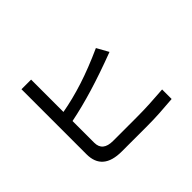

<svg xmlns="http://www.w3.org/2000/svg" viewBox="-153 -958 1226 1226"><g transform="rotate(-45 460.0 -345.0)"><path d="M154 -712H241V-420Q338 -437 444 -471Q550 -505 676 -562L720 -483Q577 -429 461.5 -394Q346 -359 241 -338V-142Q241 -65 334 -65H545Q608 -65 665.5 -68Q723 -71 788 -76V10Q727 15 672 18.5Q617 22 557 22H326Q154 22 154 -125Z"/></g></svg>

Font: BM YEONSUNG
Style: Regular
Weight: 400
Designer: Bongjin Kim; Myungsoo Han; Jaehyun Keum; Jihee Min; Dokyung Lee; Chorong Kim; Jooyeon Kang; Sang-a Kim;
Foundry: Sandoll Communications Inc.
Version: Version 1.000;PS 1;hotconv 16.6.51;makeotf.lib2.5.65220